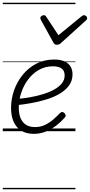

<svg xmlns="http://www.w3.org/2000/svg" viewBox="-20 -950 651 1390"><path d="M225 19Q170 19 133 -4.5Q96 -28 78 -70Q60 -112 60 -167Q60 -235 82.5 -298Q105 -361 146.5 -411Q188 -461 245 -490Q302 -519 371 -519Q419 -519 448.5 -505Q478 -491 491.5 -467Q505 -443 505 -412Q505 -365 479 -330Q453 -295 409.5 -270Q366 -245 312.5 -229Q259 -213 202.5 -203Q146 -193 96 -188L103 -234Q148 -237 196 -245.5Q244 -254 289 -267.5Q334 -281 370 -300.5Q406 -320 427 -345.5Q448 -371 448 -404Q448 -438 426 -454Q404 -470 364 -470Q307 -470 261.5 -444Q216 -418 183.5 -374.5Q151 -331 133.5 -278Q116 -225 116 -170Q116 -125 129.5 -93.5Q143 -62 169 -46Q195 -30 234 -30Q274 -30 307.5 -46.5Q341 -63 367.5 -86.5Q394 -110 414 -131Q423 -140 431.5 -139Q440 -138 447 -131Q453 -124 455 -116Q457 -108 449 -99Q423 -69 388.5 -42Q354 -15 312.5 2Q271 19 225 19ZM589 -840Q597 -840 604 -833.5Q611 -827 611 -819Q611 -813 608.5 -809.5Q606 -806 602 -802L422 -639Q414 -631 406.5 -628.5Q399 -626 391 -626Q384 -626 378 -629Q372 -632 367 -641L277 -804Q275 -808 273.5 -812Q272 -816 272 -820Q272 -829 281 -834.5Q290 -840 296 -840Q303 -840 307 -837.5Q311 -835 314 -830L403 -695L568 -830Q575 -835 579 -837.5Q583 -840 589 -840ZM0 410H526V420H0ZM0 -20H526V0H0ZM0 -505H526V-500H0ZM0 -930H526V-920H0Z"/></svg>

Font: Playwrite DE LA Guides
Style: Regular
Weight: 400
Designer: Veronika Burian, José Scaglione
Foundry: TypeTogether
Version: Version 1.003